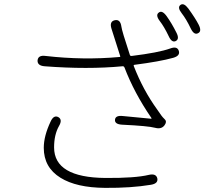

<svg xmlns="http://www.w3.org/2000/svg" viewBox="-20 -870 1040 930"><path d="M489 40Q350 39 273 -9Q192 -59 192 -154Q192 -211 225 -281Q240 -314 262 -303Q284 -291 266 -260Q242 -218 242 -156Q242 -10 491 -8Q635 -7 701 -23Q736 -31 742 -6Q747 19 711 25Q615 41 489 40ZM776 -262Q761 -243 731 -251Q698 -260 572 -266Q535 -268 537 -290Q539 -312 575 -308L711 -295Q716 -295 713 -299Q630 -420 583 -543Q580 -550 573 -549Q405 -533 196 -549Q160 -552 162 -578Q165 -604 201 -599Q384 -578 559 -594Q564 -594 562 -599L520 -731Q509 -766 536 -772Q563 -778 568 -741Q570 -722 609 -604Q611 -598 618 -599Q748 -615 804 -635Q838 -648 846 -624Q854 -600 819 -590Q755 -572 631 -556Q626 -555 628 -550Q673 -434 741 -340Q752 -325 762 -310Q767 -303 778.5 -291.5Q790 -280 776 -262ZM831 -671Q812 -662 797 -695Q775 -741 754 -768Q732 -797 749 -809Q765 -822 787 -792Q812 -757 834 -713Q851 -681 831 -671ZM939 -709Q920 -699 904 -732Q882 -778 860 -806Q838 -834 854 -846Q870 -858 892 -829Q926 -782 942 -751Q959 -718 939 -709Z"/></svg>

Font: Resource Han Rounded CN Light
Style: Regular
Weight: 300
Designer: Cyano Hao (round all glyphs); Ryoko NISHIZUKA 西塚涼子 (kana, bopomofo & ideographs); Paul D. Hunt (Latin, Greek & Cyrillic)
Foundry: Cyano Hao
Version: 0.990